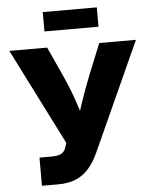

<svg xmlns="http://www.w3.org/2000/svg" viewBox="-60 -967 818 1018"><g transform="rotate(-5 348.5 -458.5)"><path d="M121.6 0V-149.9H183.6Q221.7 -149.9 238.5 -159.9Q255.4 -169.9 262.2 -191.4L270 -215.3L11.7 -727.5H212.9L288.6 -561.5Q311 -512.2 328.1 -464.8Q345.2 -417.5 358.9 -374Q372.6 -330.6 385.3 -292H329.1Q347.7 -349.1 370.1 -417.5Q392.6 -485.8 422.9 -561.5L490.2 -727.5H685.5L423.3 -149.4Q400.4 -99.1 370.8 -65.9Q341.3 -32.7 301.8 -16.4Q262.2 0 208.5 0ZM493.7 -917V-814H206.1V-917Z"/></g></svg>

Font: Inter 24pt ExtraBold
Style: Regular
Weight: 800
Designer: Rasmus Andersson
Foundry: rsms
Version: Version 4.001;git-66647c0bb